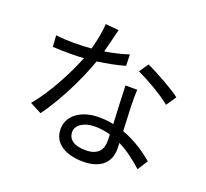

<svg xmlns="http://www.w3.org/2000/svg" viewBox="-141 -973 1283 1195"><g transform="rotate(20 500.0 -375.5)"><path d="M451 -794 363 -802C361 -748 347 -685 332 -629C293 -626 255 -624 219 -624C177 -624 134 -626 97 -631L102 -556C140 -554 182 -553 219 -553C248 -553 278 -554 308 -556C262 -439 177 -279 94 -182L171 -142C251 -250 340 -423 389 -564C455 -573 518 -586 571 -601L569 -676C518 -659 464 -647 412 -639C428 -697 442 -758 451 -794ZM396 -100C396 -146 446 -180 519 -180C555 -180 590 -175 622 -165C623 -148 623 -133 623 -120C623 -65 595 -21 512 -21C434 -21 396 -53 396 -100ZM687 -485H609C611 -414 616 -315 620 -233C589 -240 556 -243 522 -243C409 -243 322 -185 322 -93C322 6 412 51 522 51C646 51 697 -14 697 -94C697 -106 697 -120 696 -136C761 -104 815 -59 858 -21L901 -89C849 -133 779 -182 693 -213C691 -275 687 -340 686 -377C685 -413 685 -444 687 -485ZM887 -458 932 -524C885 -560 771 -625 699 -657L658 -596C725 -566 833 -504 887 -458Z"/></g></svg>

Font: Source Han Sans TC
Style: Regular
Weight: 400
Designer: Ryoko NISHIZUKA 西塚涼子 (kana, bopomofo & ideographs); Paul D. Hunt (Latin, Greek & Cyrillic); Sandoll Communications 산돌커뮤니
Foundry: Adobe
Version: Version 2.002;hotconv 1.0.116;makeotfexe 2.5.65601